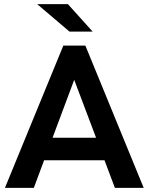

<svg xmlns="http://www.w3.org/2000/svg" viewBox="-20 -911 721 931"><path d="M486.8 -133.8H193.8L144 0H3.9L287.1 -689.9H394L676.8 0H537.1ZM445.8 -243.2 339.8 -523.9 234.9 -243.2ZM160.2 -891.1H309.1L429.2 -757.8H316.9Z"/></svg>

Font: D-DIN Exp
Style: DINExp-Bold
Weight: 700
Width: 7
Designer: Charles Nix
Foundry: Datto Inc.
Version: Version 1.00